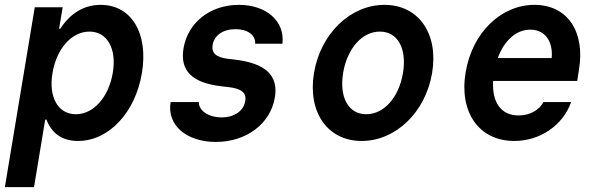

<svg xmlns="http://www.w3.org/2000/svg" viewBox="-40 -570 2460 790"><path d="M103 -540 -20 200H100L146 -78H151C173 -20 217 10 281 10C408 10 517 -107 544 -270C571 -433 501 -550 374 -550C306 -550 250 -516 208 -452H203L218 -540ZM328 -440C401 -440 441 -370 424 -270C407 -170 345 -100 272 -100C199 -100 159 -170 176 -270C193 -370 255 -440 328 -440Z M662 -150C646 -56 726 14 848 14C974 14 1073 -61 1091 -169C1106 -260 1053 -310 924 -325L898 -328C849 -334 829 -352 835 -386C842 -425 878 -450 929 -450C979 -450 1012 -426 1010 -390H1122C1133 -482 1057 -550 943 -550C824 -550 733 -477 715 -371C700 -279 750 -229 871 -215L897 -212C953 -206 975 -189 969 -154C962 -113 924 -87 872 -87C818 -87 778 -114 778 -150Z M1448 10C1588 10 1711 -108 1738 -270C1765 -432 1682 -550 1542 -550C1402 -550 1279 -432 1252 -270C1225 -108 1308 10 1448 10ZM1467 -100C1394 -100 1355 -169 1372 -271C1389 -371 1450 -440 1523 -440C1596 -440 1635 -371 1618 -269C1601 -169 1540 -100 1467 -100Z M1989 -237H2335L2342 -282C2369 -441 2294 -550 2159 -550C2021 -550 1903 -435 1876 -273C1848 -108 1931 10 2076 10C2182 10 2276 -54 2310 -150H2196C2178 -116 2139 -95 2094 -95C2021 -95 1984 -149 1989 -237ZM2142 -448C2201 -448 2236 -402 2230 -331H2008C2035 -404 2084 -448 2142 -448Z"/></svg>

Font: CommitMono
Style: Bold Italic
Weight: 700
Monospace: yes
Designer: Eigil Nikolajsen
Foundry: Eigil Nikolajsen
Version: Version 1.143